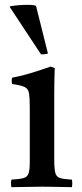

<svg xmlns="http://www.w3.org/2000/svg" viewBox="-20 -772 338 793"><path d="M277 1Q249 1 220 0Q191 -1 156 -1Q124 -1 90.5 0Q57 1 27 1Q24 -15 27 -30Q61 -32 77 -36.5Q93 -41 98 -56Q103 -71 103 -104V-328Q103 -367 100 -386Q97 -405 82 -412.5Q67 -420 30 -425Q27 -439 30 -451Q72 -459 112 -471.5Q152 -484 189 -497L206 -491Q205 -460 204.5 -433Q204 -406 204 -382V-114Q204 -75 208.5 -58Q213 -41 228.5 -36.5Q244 -32 277 -30Q280 -15 277 1ZM21 -742V-746Q56 -752 95 -752Q124 -752 129 -747L178 -551Q172 -549 163 -548Q154 -547 149 -548Z"/></svg>

Font: Tiro Tamil
Style: Regular
Weight: 400
Designer: Tamil: Fernando Mello & Fiona Ross. Latin: John Hudson.
Foundry: Tiro Typeworks Ltd.
Version: Version 1.52